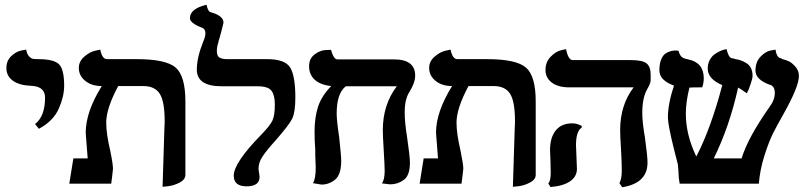

<svg xmlns="http://www.w3.org/2000/svg" viewBox="-20 -770 3382 805"><path d="M143.1 -230 127 -250Q168.9 -282.2 168.9 -360.8Q168.9 -407.7 110.8 -410.2Q61 -412.1 33.9 -431.6Q6.8 -451.2 6.8 -484.9Q6.8 -515.6 27.3 -534.9Q47.9 -554.2 68.8 -558.1L89.8 -562Q92.8 -543.9 101.3 -534.4Q109.9 -524.9 117.9 -523.4Q126 -522 140.1 -522Q206.1 -522 227.5 -500.5Q249 -479 249 -410.2Q249 -365.2 226.1 -313.7Q203.1 -262.2 143.1 -230Z M661.6 13.2 669.4 -235.8Q670.4 -244.6 670.4 -262.2Q670.4 -344.2 649.9 -376.7Q629.4 -409.2 580.6 -409.2H475.6Q425.8 -316.4 425.3 -256.8Q425.3 -209 442.4 -137.2Q454.6 -77.1 453.6 -61Q452.6 -52.2 450.2 -30.5Q447.8 -8.8 446.3 0H270.5L287.6 -106H347.7Q346.7 -112.8 344.7 -143.1Q343.8 -155.3 342.5 -172.1Q341.3 -189 340.3 -200Q339.4 -210.9 339.4 -213.9Q339.4 -300.8 406.7 -409.2Q363.8 -409.2 337.2 -431.2Q310.5 -453.1 310.5 -484.9Q310.5 -512.7 333 -532.2Q355.5 -551.8 377.9 -557.1L400.4 -562Q408.2 -522 428.7 -522H553.7Q675.8 -522 716.6 -486.6Q757.3 -451.2 757.3 -344.2V-37.1Q757.3 -17.1 733.4 -4.6Q709.5 7.8 685.5 10.7Z M889.2 -556.2Q889.2 -535.2 900.1 -528.6Q911.1 -522 932.1 -522H1100.1Q1175.3 -522 1196.8 -486.6Q1218.3 -451.2 1218.3 -360.8Q1218.3 -299.8 1205.3 -272.9Q1192.4 -246.1 1135.3 -181.2Q1098.1 -140.1 1081.1 -114.5Q1064 -88.9 1064 -64Q1064 -54.2 1066.4 -43.9Q1068.4 -31.7 1068.4 -28.8Q1068.4 11.2 1014.2 11.2Q960 11.2 960 -33.2Q960 -87.4 1075.2 -205.1Q1111.3 -242.2 1121.8 -263.7Q1132.3 -285.2 1132.3 -332Q1132.3 -371.1 1118.2 -389.6Q1104 -408.2 1061 -408.2H910.2Q805.2 -408.2 805.2 -478Q805.2 -528.8 832 -595.2Q840.8 -615.2 841.3 -629.9Q841.3 -649.9 824.2 -654.8Q776.4 -673.8 776.4 -693.8Q776.4 -733.9 846.2 -750Q851.1 -723.1 862.3 -719.2Q917.5 -704.1 917 -674.8Q917 -672.9 908.2 -638.9Q899.4 -605 896 -597.2H897Q889.2 -575.2 889.2 -556.2Z M1676.8 -298.8Q1676.8 -256.8 1686.5 -196.8Q1698.7 -114.7 1698.7 -87.9Q1698.7 -34.7 1673.3 -15.9Q1647.9 2.9 1615.7 2.9L1581.5 -1Q1592.8 -18.1 1592.8 -53.2Q1592.8 -74.2 1588.9 -138.2Q1585 -202.1 1585 -224.1Q1585 -331.1 1643.6 -408.2H1429.7Q1391.6 -378.4 1391.6 -293.9Q1391.6 -264.2 1401.9 -195.8Q1410.6 -116.7 1410.6 -96.2Q1410.6 -38.1 1385.3 -17.1Q1359.9 3.9 1327.6 3.9Q1327.6 3.9 1292 -2Q1304.2 -21 1303.7 -69.8Q1303.7 -85 1301.8 -119.1Q1301.8 -119.1 1301.8 -142.1Q1298.8 -181.2 1298.8 -216.8Q1298.8 -277.8 1313.7 -323Q1328.6 -368.2 1368.7 -409.2Q1322.8 -414.1 1299.3 -436Q1275.9 -458 1275.9 -492.2Q1275.9 -524.4 1298.8 -541.7Q1321.8 -559.1 1344.7 -560.1L1367.7 -561Q1378.9 -521 1394.5 -521H1631.8Q1720.7 -521 1720.7 -453.1Q1720.7 -423.3 1696.8 -384.8Q1676.8 -355 1676.8 -298.8Z M2130.4 13.2 2138.2 -235.8Q2139.2 -244.6 2139.2 -262.2Q2139.2 -344.2 2118.7 -376.7Q2098.1 -409.2 2049.3 -409.2H1944.3Q1894.5 -316.4 1894 -256.8Q1894 -209 1911.1 -137.2Q1923.3 -77.1 1922.4 -61Q1921.4 -52.2 1918.9 -30.5Q1916.5 -8.8 1915 0H1739.3L1756.3 -106H1816.4Q1815.4 -112.8 1813.5 -143.1Q1812.5 -155.3 1811.3 -172.1Q1810.1 -189 1809.1 -200Q1808.1 -210.9 1808.1 -213.9Q1808.1 -300.8 1875.5 -409.2Q1832.5 -409.2 1805.9 -431.2Q1779.3 -453.1 1779.3 -484.9Q1779.3 -512.7 1801.8 -532.2Q1824.2 -551.8 1846.7 -557.1L1869.1 -562Q1877 -522 1897.5 -522H2022.5Q2144.5 -522 2185.3 -486.6Q2226.1 -451.2 2226.1 -344.2V-37.1Q2226.1 -17.1 2202.1 -4.6Q2178.2 7.8 2154.3 10.7Z M2395 -161.1Q2395 -151.4 2397 -111.1Q2398.9 -70.8 2398.9 -62Q2398.9 -29.8 2370.4 -10Q2341.8 9.8 2288.1 14.2L2278.8 -1Q2288.6 -10.7 2289.1 -43.9Q2289.1 -46.9 2288.6 -64Q2288.1 -81.1 2288.1 -91.8Q2286.1 -127.9 2286.1 -140.1Q2286.1 -193.4 2310.1 -223.1Q2334 -252.9 2379.9 -252.9Q2398.9 -252.9 2418.9 -242.2V-234.9Q2395 -220.2 2395 -161.1ZM2672.9 -296.9Q2672.9 -256.8 2684.1 -192.9Q2695.3 -111.8 2694.8 -87.9Q2694.8 -2 2588.9 15.1L2577.1 -2Q2586.9 -21 2586.9 -53.2Q2586.9 -90.3 2584 -138.2Q2580.1 -202.1 2580.1 -224.1Q2580.1 -330.1 2636.7 -403.8H2365.7Q2319.8 -403.8 2293.5 -423.8Q2267.1 -443.8 2267.1 -476.8Q2267.1 -509.8 2288.6 -532Q2310.1 -554.2 2331.5 -559.1L2353 -564Q2362.8 -518.1 2380.9 -518.1H2624Q2673.8 -518.1 2690.9 -504.2Q2708 -490.2 2708 -457V-433.1Q2708 -420.9 2692.9 -395Q2672.9 -358.9 2672.9 -296.9Z M3329.6 -451.2Q3329.6 -407.2 3265.6 -293Q3237.8 -244.1 3221.2 -211.2Q3204.6 -178.2 3185.5 -119.1Q3166.5 -60.1 3161.6 0H2829.6Q2824.7 -25.9 2824.7 -48.8Q2822.8 -81.1 2820.3 -87.9Q2817.4 -99.1 2812.5 -118.2Q2807.6 -137.2 2805.7 -145Q2780.8 -245.1 2780.3 -276.9Q2780.3 -334 2805.7 -411.1Q2744.6 -433.1 2744.6 -475.1Q2744.6 -502.9 2752.4 -521.5Q2760.3 -540 2772.5 -547.1Q2784.7 -554.2 2796.6 -556.6Q2808.6 -559.1 2816.4 -558.1L2824.7 -557.1Q2829.6 -540 2836.9 -532.5Q2844.2 -524.9 2865.2 -521Q2930.2 -507.8 2930.7 -442.9Q2930.7 -421.9 2924.3 -403.8Q2880.4 -403.8 2871.6 -402.8H2870.6Q2855.5 -342.8 2855.5 -293Q2855.5 -205.1 2899.4 -113.8Q2960.4 -231 3008.3 -413.1Q2947.3 -439 2947.3 -481.9Q2947.3 -502 2955.3 -517.6Q2963.4 -533.2 2974.9 -541.5Q2986.3 -549.8 2998.3 -555.4Q3010.3 -561 3018.6 -562.5L3026.4 -564Q3034.2 -529.8 3047.4 -525.9Q3049.3 -525.9 3052 -525.4Q3054.7 -524.9 3055.7 -524.9Q3056.6 -523.9 3058.1 -523.9Q3059.6 -523.9 3060.5 -522.9Q3076.7 -520 3086.7 -516.6Q3096.7 -513.2 3109.6 -505.1Q3122.6 -497.1 3128.9 -483.6Q3135.3 -470.2 3135.3 -451.2Q3135.3 -442.4 3127.4 -418.2Q3119.6 -394 3111.3 -378.9Q3081.5 -399.9 3074.7 -402.8Q3038.6 -239.7 2972.7 -106H3089.4Q3115.2 -191.9 3206.5 -321.8Q3228.5 -350.6 3228.5 -380.9Q3228.5 -407.7 3208.5 -415V-414.1Q3147.5 -436 3147.5 -474.1Q3147.5 -510.3 3168.5 -532.2Q3189.5 -554.2 3210.4 -558.1L3231.4 -562Q3235.4 -533.2 3249.5 -526.9Q3256.3 -525.9 3258.3 -523.9H3256.3Q3257.3 -522.9 3258.3 -522.9Q3276.4 -518.1 3288.3 -512.5Q3300.3 -506.8 3314.9 -490.5Q3329.6 -474.1 3329.6 -451.2Z"/></svg>

Font: Linux Libertine
Style: Semibold
Weight: 600
Designer: Philipp H. Poll
Foundry: Philipp H. Poll
Version: Version 5.1.2 ; ttfautohint (v0.9)